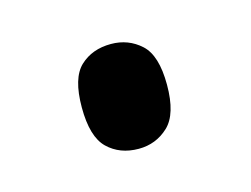

<svg xmlns="http://www.w3.org/2000/svg" viewBox="-38 -590 321 246"><g transform="rotate(-15 122.0 -466.5)"><path d="M122 -397Q97 -397 81 -412.5Q65 -428 65 -467Q65 -506 81 -521Q97 -536 122 -536Q145 -536 161.5 -521Q178 -506 178 -467Q178 -428 161.5 -412.5Q145 -397 122 -397Z"/></g></svg>

Font: Noto Serif Display Condensed SemiBold
Style: Regular
Weight: 600
Width: 3
Designer: Monotype Design Team
Foundry: Monotype Imaging Inc.
Version: Version 2.009